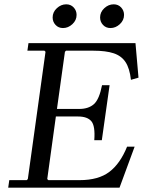

<svg xmlns="http://www.w3.org/2000/svg" viewBox="-20 -870 690 890"><path d="M569 -190H604L534 0H18L23 -35H104L109 -40L191 -630L186 -635H107L112 -670H608L622 -510L587 -500Q581 -553 562 -582Q543 -611 507 -623Q471 -635 413 -635H286L281 -630L244 -365H347Q390 -365 415 -387Q440 -409 453 -475H488L452 -220H417Q422 -286 403.5 -308Q385 -330 342 -330H239L199 -40L204 -35H349Q436 -35 486.5 -73Q537 -111 569 -190ZM272 -740Q251 -740 237.5 -754.5Q224 -769 224 -789Q224 -814 243.5 -832Q263 -850 287 -850Q308 -850 321.5 -835.5Q335 -821 335 -801Q335 -776 315.5 -758Q296 -740 272 -740ZM492 -740Q471 -740 457.5 -754.5Q444 -769 444 -789Q444 -814 463.5 -832Q483 -850 507 -850Q528 -850 541.5 -835.5Q555 -821 555 -801Q555 -776 535.5 -758Q516 -740 492 -740Z"/></svg>

Font: Brygada 1918
Style: Italic
Weight: 400
Italic angle: -8°
Designer: Mateusz Machalski | Borys Kosmynka | Przemek Hoffer
Foundry: NIEPODLEGLA 2018
Version: Version 3.006